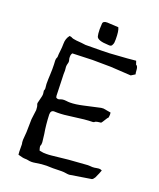

<svg xmlns="http://www.w3.org/2000/svg" viewBox="-152 -929 848 1023"><g transform="rotate(20 272.0 -418.0)"><path d="M151.4 0Q140.1 0 130.4 -2.4Q124 -3.9 116.2 -3.9Q106 -3.9 97.7 -5.9L73.2 -12.2L71.8 -28.8Q71.8 -50.8 71.3 -71.8Q68.8 -79.1 68.8 -95.2L72.3 -140.1L73.7 -213.4Q74.2 -222.7 76.7 -237.5Q79.1 -252.4 80.6 -268.1Q80.6 -287.1 75.2 -298.8Q74.2 -301.3 74.2 -305.2Q75.2 -311.5 84 -345.2Q85.9 -354 85.9 -360.8Q85.9 -366.7 84.7 -370.8Q83.5 -375 83.5 -379.4Q86.9 -385.3 86.9 -393.1L84.5 -417.5Q84.5 -448.7 85.9 -469.2Q86.9 -483.4 86.9 -502Q86.9 -532.7 85.4 -550.3Q85.4 -562 88.9 -567.9Q90.8 -570.8 90.8 -573.7Q90.8 -588.4 93.5 -608.6Q96.2 -628.9 96.2 -650.4Q96.2 -679.7 113.3 -700.2Q122.6 -698.7 124 -697.8Q133.8 -691.4 155.3 -689.5L185.1 -687Q203.6 -685.1 208.5 -684.1Q320.3 -684.6 344.2 -686Q466.8 -693.8 491.2 -697.3L496.1 -683.1Q497.1 -677.7 498.5 -677.2Q508.3 -672.9 509.8 -653.8Q511.2 -630.9 513.2 -627.9L490.7 -613.8Q457 -616.2 375 -620.6Q323.2 -621.6 271 -621.6Q174.3 -618.7 158.2 -617.7L155.3 -612.8Q151.9 -608.4 151.9 -595.2Q151.9 -586.4 153.8 -580.8Q155.8 -575.2 155.8 -569.3Q155.8 -563.5 153.8 -558.1Q150.9 -548.8 150.9 -539.1Q150.9 -533.7 151.9 -528.6Q152.8 -523.4 152.8 -517.6L152.3 -498Q152.3 -486.3 153.3 -470.2L156.2 -376.5L158.2 -367.2Q164.1 -362.8 170.4 -362.8Q175.8 -362.8 181.6 -365.7Q190.9 -369.6 202.1 -369.6Q208.5 -369.6 215.3 -368.7Q224.6 -367.2 236.3 -367.2Q266.1 -367.2 309.6 -377L401.9 -397.5Q407.2 -398.4 415 -398.4L457.5 -391.1Q458.5 -385.3 458.5 -378.9Q458.5 -371.1 457 -363.3Q452.1 -359.4 442.4 -343Q432.6 -326.7 428.7 -323.2Q425.8 -322.3 409.7 -320.8Q397.9 -319.3 392.6 -313Q391.6 -312 385.7 -311.5Q344.2 -311 274.4 -300.8Q226.1 -293.5 191.4 -293.5L173.3 -293.9Q153.8 -293.9 153.8 -269.5Q156.2 -210.4 164.6 -163.1Q167.5 -145 169.9 -118.2Q169.9 -102.5 168 -100.3Q166 -98.1 166 -94.7Q166 -87.4 171.4 -71.3L193.8 -67.4L210.4 -66.9Q226.1 -66.9 239.3 -68.4L334 -78.6Q386.7 -83 439.9 -86.4Q449.7 -86.4 453.1 -85.9Q459 -85 465.3 -85Q477.1 -85 490.2 -87.9Q496.6 -89.4 502 -89.4Q511.7 -89.4 519 -85Q514.2 -69.8 499.5 -38.6Q491.7 -25.9 484.9 -23.9Q368.2 -4.4 363.3 -4.4Q354 -4.4 343.5 -6.3Q333 -8.3 318.4 -8.3L271 -7.3L233.9 -8.3Q208 -8.3 172.4 -2Q161.1 0 151.4 0ZM328.6 -725.1 321.3 -725.6Q260.3 -727.5 254.9 -749.5Q251.5 -761.2 251 -789.1Q251.5 -805.2 252.4 -820.6Q253.4 -835.9 276.9 -835.9Q323.7 -834 340.8 -832.5Q350.1 -814.9 350.1 -767.6Q350.1 -756.3 349.1 -748Q348.6 -741.7 342.8 -731.4Q338.9 -725.1 328.6 -725.1Z"/></g></svg>

Font: Kurland
Style: Regular
Weight: 400
Designer: GGBot
Version: 0.22